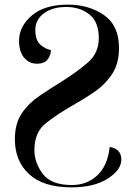

<svg xmlns="http://www.w3.org/2000/svg" viewBox="-20 -566 579 826"><path d="M287 240Q385 240 443.5 202.5Q502 165 502 120Q502 75 452 66Q443 147 398.5 188.5Q354 230 289 230Q200 230 164 182Q128 134 128 79Q128 2 179 -37.5Q230 -77 295 -114Q338 -138 384 -169Q430 -200 461 -245.5Q492 -291 492 -359Q492 -456 427.5 -501Q363 -546 272 -546Q171 -546 116.5 -499Q62 -452 62 -391Q62 -343 84 -317.5Q106 -292 138 -292Q172 -292 185.5 -311Q199 -330 199 -351Q177 -354 154.5 -373Q132 -392 132 -438Q132 -481 168.5 -508.5Q205 -536 265 -536Q324 -536 364.5 -504Q405 -472 405 -402Q405 -338 359 -298Q313 -258 248 -217Q198 -186 151 -154.5Q104 -123 74 -79Q44 -35 44 33Q44 127 105.5 183.5Q167 240 287 240Z"/></svg>

Font: Noto Serif Display Semi
Style: Regular
Weight: 600
Designer: Monotype Design Team
Foundry: Monotype Imaging Inc.
Version: Version 1.900